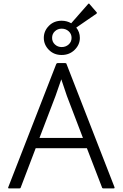

<svg xmlns="http://www.w3.org/2000/svg" viewBox="-20 -1125 680 1065"><path d="M462 -303H178L95 -85Q94 -80 88 -80H30Q23 -80 26 -87L292 -770Q295 -775 299 -775H342Q348 -775 349 -770L615 -87Q617 -80 611 -80H553Q547 -80 546 -85ZM351 -593 320 -685 288 -593 199 -360H440ZM322 -820Q279 -820 251 -848.5Q223 -877 223 -915Q223 -953 251 -981.5Q279 -1010 322 -1010Q351 -1010 375 -996L469 -1103Q474 -1108 477 -1102L515 -1058Q520 -1054 515 -1049L403 -972Q423 -947 423 -915Q423 -877 394 -848.5Q365 -820 322 -820ZM322 -864Q345 -864 361 -878.5Q377 -893 377 -915Q377 -937 361 -951.5Q345 -966 322 -966Q300 -966 284.5 -951.5Q269 -937 269 -915Q269 -893 284.5 -878.5Q300 -864 322 -864Z"/></svg>

Font: Gowun Dodum
Style: Regular
Weight: 400
Designer: Yanghee Ryu
Foundry: Yanghee Ryu
Version: Version 2.000